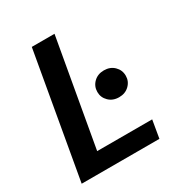

<svg xmlns="http://www.w3.org/2000/svg" viewBox="-165 -818 883 937"><g transform="rotate(-30 276.0 -350.0)"><path d="M25 0 148 -700H276L170 -100H480L463 0ZM395 -274Q360 -274 337.5 -296Q315 -318 315 -349Q315 -381 337.5 -403Q360 -425 395 -425Q430 -425 452.5 -403Q475 -381 475 -349Q475 -318 452.5 -296Q430 -274 395 -274Z"/></g></svg>

Font: DeepMind Sans
Style: Bold Italic
Weight: 700
Italic angle: -10°
Designer: Jonny Pinhorn / Modifications: Colophon Foundry
Foundry: Colophon Foundry
Version: Version 1.002; ttfautohint (v1.8.2)